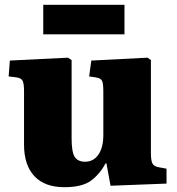

<svg xmlns="http://www.w3.org/2000/svg" viewBox="-20 -765 736 799"><path d="M248 14Q166 14 123 -32Q80 -78 80 -163V-386Q80 -414 75 -427Q70 -440 48 -443L16 -447L21 -513L263 -525L278 -515V-189Q278 -132 291 -112Q304 -92 334 -92Q369 -92 389.5 -121.5Q410 -151 410 -203V-386Q410 -418 404.5 -429Q399 -440 378 -443L351 -447L360 -513L594 -525L608 -515V-128Q608 -97 614.5 -84.5Q621 -72 641 -69L673 -63V-1L440 8L423 -85H419Q396 -41 359 -13.5Q322 14 248 14ZM160 -622V-745H498V-622Z"/></svg>

Font: Literata 36pt ExtraBold
Style: Regular
Weight: 800
Designer: Latin by Veronika Burian and Jose Scaglione. Greek by Irene Vlachou. Cyrillic by Vera Evstafieva.
Foundry: TypeTogether
Version: Version 3.002